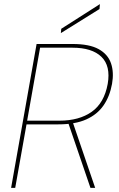

<svg xmlns="http://www.w3.org/2000/svg" viewBox="-20 -914 581 934"><path d="M34 0 158 -700H333Q415 -700 460 -675Q505 -650 520 -606Q535 -562 525 -506Q514 -445 483.5 -401Q453 -357 399.5 -333Q346 -309 264 -309H109L54 0ZM420 0 310 -322H333L443 0ZM112 -327H269Q365 -327 426 -370Q487 -413 504 -506Q519 -593 473.5 -637.5Q428 -682 332 -682H175ZM276 -753 278 -774 466 -894 464 -870Z"/></svg>

Font: DM Sans 20pt Thin
Style: Italic
Weight: 250
Italic angle: -10°
Version: Version 4.004;gftools[0.9.30]